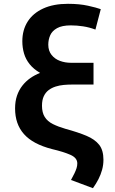

<svg xmlns="http://www.w3.org/2000/svg" viewBox="-20 -796 600 1006"><path d="M467 190 352 147Q363 127 370 112.5Q377 98 381 85.5Q385 73 385 60Q385 31 348.5 15Q312 -1 252 -15Q202 -28 165.5 -47.5Q129 -67 105.5 -93.5Q82 -120 70.5 -153.5Q59 -187 59 -228Q59 -265 69 -294.5Q79 -324 97 -347Q115 -370 138.5 -386.5Q162 -403 190 -414Q156 -434 135.5 -459.5Q115 -485 106 -515.5Q97 -546 97 -580Q97 -639 125 -683Q153 -727 206.5 -751.5Q260 -776 336 -776Q396 -776 441 -766Q486 -756 508 -748L480 -641Q448 -653 415.5 -658Q383 -663 351 -663Q305 -663 279 -648.5Q253 -634 243 -611Q233 -588 233 -562Q233 -530 250 -508.5Q267 -487 294 -477Q321 -467 352 -467H470V-353H358Q336 -353 314 -351Q292 -349 271.5 -342.5Q251 -336 235 -324Q219 -312 209.5 -292Q200 -272 200 -242Q200 -206 214.5 -183Q229 -160 257 -146Q285 -132 323 -121Q389 -103 433 -84.5Q477 -66 499.5 -37.5Q522 -9 522 41Q522 68 515 93.5Q508 119 496 142.5Q484 166 467 190Z"/></svg>

Font: Ubuntu Sans Mono
Style: Bold
Weight: 700
Monospace: yes
Designer: Dalton Maag Ltd
Foundry: Dalton Maag Ltd
Version: Version 1.006